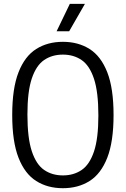

<svg xmlns="http://www.w3.org/2000/svg" viewBox="-20 -966 652 995"><path d="M305.9 9.3Q226.5 9.3 167.6 -28Q108.6 -65.2 76 -148.5Q43.3 -231.9 43.3 -370Q43.3 -508.1 76 -591.5Q108.6 -674.8 167.6 -712Q226.5 -749.3 305.9 -749.3Q385.3 -749.3 444.3 -712Q503.2 -674.8 535.9 -591.5Q568.5 -508.1 568.5 -370Q568.5 -231.9 535.9 -148.5Q503.2 -65.2 444.3 -28Q385.3 9.3 305.9 9.3ZM305.9 -57Q361.9 -57 403.1 -85.1Q444.3 -113.2 467.1 -180.9Q489.8 -248.6 489.8 -367.5Q489.8 -488.8 467.1 -557.6Q444.3 -626.3 403.1 -654.7Q361.9 -683 305.9 -683Q250 -683 208.8 -655Q167.5 -626.9 144.8 -559.2Q122.1 -491.4 122.1 -372.5Q122.1 -251.2 144.8 -182.4Q167.5 -113.7 208.8 -85.3Q250 -57 305.9 -57ZM273.4 -804.1 341.8 -945.8H420L338.5 -804.1Z"/></svg>

Font: Encode Sans SC Condensed Thin
Style: Regular
Weight: 100
Width: 3
Designer: Multiple Designers
Foundry: Impallari Type
Version: Version 3.002